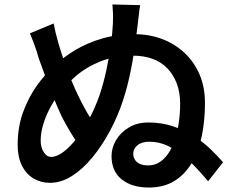

<svg xmlns="http://www.w3.org/2000/svg" viewBox="-20 -813 1040 859"><path d="M607 -790Q603 -766 600.5 -741.5Q598 -717 596 -703Q590 -652 581.5 -592.5Q573 -533 560 -473.5Q547 -414 529 -360Q507 -293 472 -227.5Q437 -162 394 -109.5Q351 -57 302.5 -26Q254 5 203 5Q164 5 131 -14Q98 -33 78.5 -71.5Q59 -110 59 -164Q59 -247 84.5 -314.5Q110 -382 147 -433Q178 -476 220.5 -516.5Q263 -557 317.5 -589.5Q372 -622 438 -641Q504 -660 582 -660Q648 -660 705 -638.5Q762 -617 805 -577Q848 -537 872.5 -480.5Q897 -424 897 -352Q897 -274 883 -205.5Q869 -137 838.5 -85Q808 -33 760.5 -3.5Q713 26 646 26Q570 26 524.5 -10.5Q479 -47 479 -115Q479 -152 499.5 -186.5Q520 -221 557 -243Q594 -265 644 -265Q702 -265 752.5 -248.5Q803 -232 845 -205.5Q887 -179 920 -147.5Q953 -116 978 -87L911 -2Q891 -26 863.5 -56Q836 -86 802.5 -114Q769 -142 730.5 -160.5Q692 -179 648 -179Q614 -179 595 -163Q576 -147 576 -126Q576 -102 593 -87.5Q610 -73 642 -73Q679 -73 706.5 -96.5Q734 -120 751.5 -160Q769 -200 777.5 -249Q786 -298 786 -348Q786 -399 771 -439Q756 -479 728.5 -507.5Q701 -536 662 -550Q623 -564 574 -564Q494 -564 430 -538.5Q366 -513 318 -471.5Q270 -430 235 -381Q214 -351 197.5 -317.5Q181 -284 171.5 -250Q162 -216 162 -183Q162 -154 175.5 -132.5Q189 -111 209 -111Q234 -111 264 -133.5Q294 -156 324 -195Q354 -234 380.5 -284Q407 -334 426 -389Q443 -440 455.5 -497.5Q468 -555 475.5 -610Q483 -665 485 -705Q486 -736 485.5 -753.5Q485 -771 483 -793ZM220 -708Q228 -665 241.5 -619Q255 -573 270.5 -529.5Q286 -486 301.5 -448.5Q317 -411 331 -383Q357 -329 382.5 -288Q408 -247 437 -211L367 -123Q350 -142 332 -166Q314 -190 295.5 -221Q277 -252 257 -290Q240 -326 221.5 -371.5Q203 -417 185.5 -464Q168 -511 154 -550Q149 -568 144 -583.5Q139 -599 132 -618Q125 -637 114 -664Z"/></svg>

Font: Noto Sans HK SemiBold
Style: Regular
Weight: 600
Version: Version 2.004-H2;hotconv 1.0.118;makeotfexe 2.5.65603